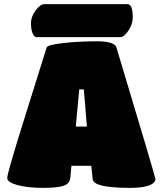

<svg xmlns="http://www.w3.org/2000/svg" viewBox="-20 -910 788 930"><path d="M15 -48Q15 -72 104 -354.5Q193 -637 206 -680Q211 -693 286.5 -701.5Q362 -710 448.5 -710Q535 -710 544 -680Q733 -52 733 -42Q733 -32 721 -22Q693 0 610 0Q433 0 429 -42L422 -107H326L321 -51Q319 -22 290.5 -11Q262 0 188 0Q114 0 64.5 -13.5Q15 -27 15 -48ZM401 -297 386 -477H364L347 -297ZM562 -730H157Q146 -730 138 -748.5Q130 -767 130 -798Q130 -829 152.5 -859.5Q175 -890 195 -890H597Q623 -890 623 -825Q623 -793 602 -761.5Q581 -730 562 -730Z"/></svg>

Font: Titan One
Style: Regular
Weight: 400
Designer: Rodrigo Fuenzalida
Foundry: Rodrigo Fuenzalida
Version: Version 1.001